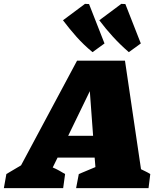

<svg xmlns="http://www.w3.org/2000/svg" viewBox="-102 -974 803 994"><path d="M628 -98Q640 -92 652.5 -86Q665 -80 676 -73L667 0H292L306 -73L392 -109L388 -158H196L171 -107Q188 -100 204 -91Q220 -82 235 -73L225 0H-82L-69 -73L7 -118L297 -660H545ZM251 -271H380L363 -502ZM377 -704Q331 -742 294.5 -783Q258 -824 224 -869L338 -954L359 -953L439 -749ZM565 -704Q520 -743 483 -783.5Q446 -824 412 -869L526 -954L547 -953L627 -749Z"/></svg>

Font: Piazzolla SC Black
Style: Italic
Weight: 900
Italic angle: -11.3°
Designer: Juan Pablo del Peral
Foundry: Huerta Tipografica
Version: Version 1.330